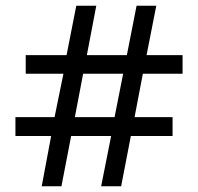

<svg xmlns="http://www.w3.org/2000/svg" viewBox="-20 -652 693 672"><path d="M159 -176H34V-242H171L202 -394H70V-459H213L247 -632H317L284 -459H424L458 -632H527L493 -459H619V-394H480L451 -242H584V-176H438L404 0H334L369 -176H229L195 0H126ZM381 -242 411 -394H271L242 -242Z"/></svg>

Font: binaryv115
Style: Book
Weight: 400
Designer: Jelle Bosma - Monotype Design Team
Foundry: Monotype Imaging Inc.
Version: Version 2.003